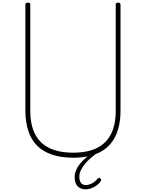

<svg xmlns="http://www.w3.org/2000/svg" viewBox="-20 -1168 1098 1445"><path d="M531 19Q441 19 373.5 -3.5Q306 -26 261 -70Q216 -114 193.5 -181.5Q171 -249 171 -337V-1133Q171 -1141 175 -1144.5Q179 -1148 189 -1148Q200 -1148 204 -1144.5Q208 -1141 208 -1133V-334Q208 -229 244 -158.5Q280 -88 352 -53.5Q424 -19 531 -19Q637 -19 708 -53.5Q779 -88 815 -158.5Q851 -229 851 -334V-1133Q851 -1141 855 -1144.5Q859 -1148 868 -1148Q887 -1148 887 -1133V-337Q887 -220 847.5 -140.5Q808 -61 729 -21Q650 19 531 19ZM624 257Q587 257 564.5 234Q542 211 542 164Q542 139 552.5 113.5Q563 88 582 64.5Q601 41 627 19Q653 -3 682 -22L712 -21V-17Q688 0 664 20.5Q640 41 620.5 64.5Q601 88 589 112.5Q577 137 577 161Q577 193 590 209Q603 225 626 225Q644 225 668.5 214Q693 203 713 178Q719 171 724.5 170.5Q730 170 734 174Q741 180 741.5 185.5Q742 191 737 198Q724 216 705 229Q686 242 665 249.5Q644 257 624 257Z"/></svg>

Font: Playwrite CL Thin
Style: Regular
Weight: 100
Designer: Veronika Burian, José Scaglione
Foundry: TypeTogether
Version: Version 1.002